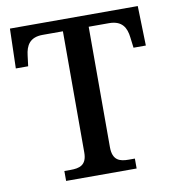

<svg xmlns="http://www.w3.org/2000/svg" viewBox="-80 -786 785 858"><g transform="rotate(-10 312.0 -357.0)"><path d="M151 0H471V-45H443C403 -45 370 -54 370 -115V-661H462C522 -661 540 -626 545 -582L551 -534H607L602 -714H22L17 -534H73L79 -582C84 -626 102 -661 161 -661H253V-111C253 -53 219 -45 179 -45H151Z"/></g></svg>

Font: Noto Serif Medium
Style: Regular
Weight: 500
Designer: Monotype Design Team
Foundry: Monotype Imaging Inc.
Version: Version 2.013